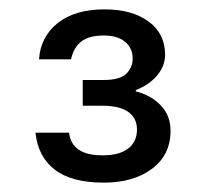

<svg xmlns="http://www.w3.org/2000/svg" viewBox="-20 -880 440 410"><path d="M201.7 -490Q132.5 -490 96.7 -517.9Q60.8 -545.8 55.8 -596.7H127.5Q130 -573.3 147.5 -560.8Q165 -548.3 199.2 -548.3Q235 -548.3 253.8 -562.9Q272.5 -577.5 272.5 -603.3Q272.5 -627.5 254.2 -640.8Q235.8 -654.2 199.2 -654.2H156.7V-709.2H201.7Q235.8 -709.2 249.6 -722.5Q263.3 -735.8 263.3 -755Q263.3 -777.5 247.1 -790.8Q230.8 -804.2 201.7 -804.2Q169.2 -804.2 152.9 -790.8Q136.7 -777.5 131.7 -753.3H63.3Q66.7 -801.7 103.3 -830.8Q140 -860 203.3 -860Q261.7 -860 297.1 -834.2Q332.5 -808.3 332.5 -763.3Q332.5 -739.2 315.8 -719.2Q299.2 -699.2 270 -687.5V-685Q302.5 -676.7 323.3 -655Q344.2 -633.3 344.2 -600.8Q344.2 -549.2 304.6 -519.6Q265 -490 201.7 -490Z"/></svg>

Font: Funnel Display
Style: Regular
Weight: 400
Designer: NORD ID, Kristian Moeller
Foundry: Dicotype
Version: Version 1.000